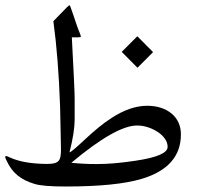

<svg xmlns="http://www.w3.org/2000/svg" viewBox="-20 -756 779 727"><path d="M559.6 -558.6 500.5 -499.5 440.9 -559.6 500 -618.7ZM665 -247.1Q665 -123 516.1 -78.6Q468.8 -64.5 397 -57.1Q325.2 -49.8 227.1 -49.8Q142.1 -49.8 110.8 -59.6Q72.3 -70.8 46.4 -92Q20.5 -113.3 4.9 -147.9Q2.4 -153.3 1.2 -155.8Q0 -158.2 0 -160.6Q0 -165.5 2.4 -165.5Q5.9 -165.5 17.6 -159.7Q44.4 -147.5 78.9 -141.6Q113.3 -135.7 156.7 -135.3Q173.8 -135.3 184.1 -137.5Q194.3 -139.6 200.4 -145.5Q206.5 -151.4 208.7 -161.9Q210.9 -172.4 210.9 -188Q210.9 -211.9 209.7 -252.7Q208.5 -293.5 207.5 -353Q201.2 -535.6 182.1 -675.8L233.4 -728.5Q240.2 -735.4 243.7 -736.3Q244.6 -736.3 248.5 -725.3Q252.4 -714.4 258.1 -698Q263.7 -681.6 269.8 -663.3Q275.9 -645 282.2 -630.4Q286.1 -621.1 286.1 -616.7Q286.1 -615.7 282.7 -615.2Q279.3 -614.7 274.4 -614.7H252Q257.3 -513.7 260 -457Q262.7 -400.4 262.7 -381.8V-303.2Q262.7 -256.3 243.2 -179.2Q249.5 -179.2 297.9 -224.6Q328.1 -252.9 354.2 -274.2Q380.4 -295.4 402.8 -309.6Q473.6 -355.5 537.1 -355.5Q566.4 -355.5 589.8 -347.7Q613.3 -339.8 630.1 -325.7Q647 -311.5 656 -291.5Q665 -271.5 665 -247.1ZM614.7 -199.7Q614.7 -216.3 604.2 -231Q593.8 -245.6 576.9 -256.6Q560.1 -267.6 539.8 -274.2Q519.5 -280.8 499 -280.8Q418.9 -280.8 250 -139.6Q273.4 -137.2 297.1 -136Q320.8 -134.8 345.7 -134.8Q378.4 -134.8 415 -137.9Q451.7 -141.1 493.7 -147.5Q614.7 -165.5 614.7 -199.7Z"/></svg>

Font: XB Kayhan
Style: Regular
Weight: 400
Designer: Behnam
Foundry: Irmug
Version: Version 7.300 2009